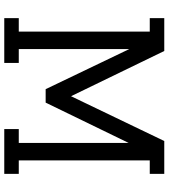

<svg xmlns="http://www.w3.org/2000/svg" viewBox="35 -825 790 900"><g transform="rotate(90 430.0 -375.0)"><path d="M128 -682H65V-750H219L431 -313L641 -750H795V-682H732V-68H795V0H585V-68H650V-583L461 -194H398L210 -586V-68H275V0H65V-68H128Z"/></g></svg>

Font: Kelly Slab
Style: Regular
Weight: 400
Designer: Denis Masharov
Foundry: Denis Masharov
Version: Version 1.001